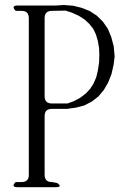

<svg xmlns="http://www.w3.org/2000/svg" viewBox="-20 -776 540 771"><path d="M251 -360.4 277.3 -370.1 302.7 -383.8 324.2 -400.4 341.8 -418.9 355.5 -440.4 366.2 -464.8 373 -493.2 377.9 -525.4 378.9 -554.7 377.9 -582 373 -611.3 365.2 -637.7 354.5 -660.2 338.9 -679.7 320.3 -697.3 295.9 -712.9 267.6 -725.6 243.2 -733.4 188.5 -732.4Q159.2 -732.4 159.2 -703.1V-389.6Q159.2 -360.4 188.5 -360.4ZM210 -41Q232.4 -24.4 204.1 -24.4H50.8Q22.5 -24.4 43 -44.9H66.4Q95.7 -44.9 95.7 -73.2V-703.1Q95.7 -732.4 66.4 -732.4H43Q22.5 -753.9 51.8 -753.9H204.1L236.3 -755.9L274.4 -752.9L309.6 -744.1L340.8 -731.4L369.1 -712.9L393.6 -688.5L413.1 -660.2L426.8 -627L436.5 -590.8L440.4 -549.8L436.5 -517.6L427.7 -478.5L414.1 -444.3L396.5 -414.1L375 -388.7L348.6 -368.2L318.4 -352.5L285.2 -343.8L250 -338.9H236.3H188.5Q159.2 -338.9 159.2 -309.6V-74.2Q159.2 -44.9 188.5 -44.9Z"/></svg>

Font: B2 Hana
Style: Regular
Weight: 500
Version: 2020-08-05; (max)